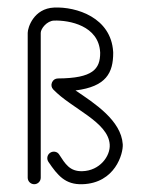

<svg xmlns="http://www.w3.org/2000/svg" viewBox="-20 -479 392 501"><path d="M194.9 -32.3C161.9 -31.4 150.3 -51.3 134.2 -76.1C129.1 -84 118.1 -85.5 110.5 -80.1C102.8 -74.6 101.2 -64.1 106.5 -56.4C130.3 -21.5 150.1 3.1 194.9 1.7C280.5 -0.9 302 -78.6 300.3 -102.7C296 -164.7 227.4 -209 177 -243C257.1 -252.9 275.4 -289 275.4 -341C275.4 -341.5 275.4 -343.1 275.3 -343.6C270 -433.5 179 -461.8 121.3 -459.3C67.6 -457 52.3 -406.5 52.3 -393.3V-15.3C52.3 -5.9 60 1.7 69.3 1.7C78.7 1.7 86.3 -5.9 86.3 -15.3V-393.3C86.3 -404.1 102.3 -424.8 121.3 -425.3C161 -426.5 237.3 -412.1 241.3 -342.9C241.4 -342.5 241.4 -341.4 241.4 -341C241.4 -298.9 222.5 -274.8 131.3 -274.3C124.2 -274.2 118.5 -270.5 115.7 -263.9C112.9 -257.4 114.1 -250.7 119 -245.5C167 -195.3 262.6 -161.2 266.3 -101.8C268.3 -71.6 240.2 -33.5 194.9 -32.3Z"/></svg>

Font: LetsTrace
Style: basic
Weight: 500
Version: Version 002.000